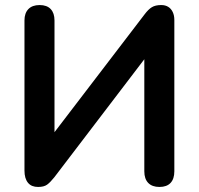

<svg xmlns="http://www.w3.org/2000/svg" viewBox="-20 -733 788 761"><path d="M131 8Q118 8 108 4Q98 0 91 -8.5Q84 -17 80.5 -29Q77 -41 77 -57V-652Q77 -681 92.5 -697Q108 -713 137 -713Q166 -713 181 -697Q196 -681 196 -652V-179H173L553 -676Q568 -696 582 -704.5Q596 -713 619 -713Q635 -713 646.5 -706Q658 -699 664.5 -685.5Q671 -672 671 -654V-54Q671 -24 656 -8Q641 8 612 8Q583 8 567.5 -8Q552 -24 552 -54V-527H574L195 -30Q179 -10 166.5 -1Q154 8 131 8Z"/></svg>

Font: Nunito ExtraLight
Style: Regular
Weight: 200
Designer: Vernon Adams
Foundry: Vernon Adams
Version: Version 3.602